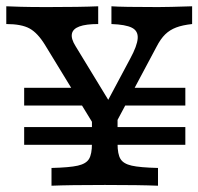

<svg xmlns="http://www.w3.org/2000/svg" viewBox="-20 -591 631 611"><path d="M0 -514.5V-571L46.4 -569.4Q76.2 -568.5 130.8 -568.5Q235.5 -568.5 292.5 -571V-514.5Q253.6 -514.5 232.7 -506.8Q211.8 -499.1 208.8 -483.4Q205.7 -467.7 220.3 -444.4L342.1 -244.4L301.3 -229.9L394.1 -403.9Q416.8 -445.6 418.2 -469.2Q419.7 -492.7 399.7 -502.8Q379.7 -512.9 334.6 -514.5V-571Q367.1 -568.5 483 -568.5Q514.5 -568.5 591.4 -571V-514.5Q560.7 -511.2 540.5 -503.5Q520.3 -495.8 505.7 -481.6Q491.1 -467.4 478.2 -442.3L328 -160.5H298.8L123.5 -447.6Q100 -486.1 74.2 -500.3Q48.4 -514.5 0 -514.5ZM272.6 -133.7V-250.8L319.4 -200.8L354.1 -250.5V-133.7Q354.1 -100.6 363.4 -85.2Q372.6 -69.9 399 -63.9Q425.3 -57.9 482.8 -56.5V0Q425.8 -2.4 313.9 -2.4Q199.9 -2.4 143.9 0V-56.5Q201.4 -57.9 227.7 -63.9Q254.1 -69.9 263.3 -85.2Q272.6 -100.6 272.6 -133.7ZM56.9 -186.6H569.8V-130.2H56.9ZM56.9 -311.6H251L284.6 -255.2H56.9ZM381.9 -311.6H569.8V-255.2H349.8Z"/></svg>

Font: Playfair Micro SmCond SmLight
Style: Regular
Weight: 360
Width: 4
Designer: Claus Eggers Sørensen
Foundry: Claus Eggers Sørensen
Version: Version 2.100;Glyphs 3.2 (3219)